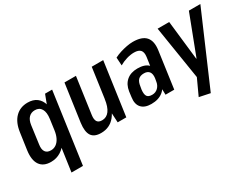

<svg xmlns="http://www.w3.org/2000/svg" viewBox="-77 -1029 2161 1696"><g transform="rotate(-30 1003.5 -180.5)"><path d="M169 9Q92 9 57.5 -41Q23 -91 36 -186L60 -354Q73 -449 122.5 -499Q172 -549 249 -549Q305 -549 341 -522Q377 -495 391.5 -444Q406 -393 396 -320L382 -222Q372 -150 343 -98.5Q314 -47 269.5 -19Q225 9 169 9ZM219 -80Q249 -80 272.5 -96.5Q296 -113 311.5 -143.5Q327 -174 333 -216L348 -325Q357 -389 336.5 -424Q316 -459 271 -459Q233 -459 209 -434.5Q185 -410 178 -362L153 -177Q146 -130 163 -105Q180 -80 219 -80ZM495 -540 394 180H277L353 -356L423 -540Z M686 -170Q680 -127 693.5 -105.5Q707 -84 743 -84Q789 -84 817.5 -122.5Q846 -161 856 -236L901 -304L894 -251Q876 -123 822 -57Q768 9 680 9Q610 9 583 -32Q556 -73 567 -158L621 -540H738ZM940 0H852L844 -148L899 -540H1016Z M1335 -187 1362 -373Q1368 -419 1349 -440.5Q1330 -462 1284 -462Q1248 -462 1208 -450Q1168 -438 1134 -418L1129 -500Q1158 -515 1191.5 -525.5Q1225 -536 1259 -542.5Q1293 -549 1322 -549Q1415 -549 1454 -505Q1493 -461 1481 -373L1429 0H1340ZM1192 9Q1124 9 1091.5 -27.5Q1059 -64 1069 -131L1076 -186Q1086 -252 1128.5 -288.5Q1171 -325 1240 -325Q1314 -325 1349 -289.5Q1384 -254 1374 -187L1366 -132Q1357 -64 1311.5 -27.5Q1266 9 1192 9ZM1239 -58Q1274 -58 1298.5 -82Q1323 -106 1328 -145L1333 -174Q1338 -215 1321.5 -237Q1305 -259 1268 -259Q1230 -259 1210 -239Q1190 -219 1184 -173L1179 -144Q1174 -98 1187.5 -78Q1201 -58 1239 -58Z M1583 165 1678 -41 1661 25 1571 -540H1689L1734 -140H1737L1890 -540H2007L1693 188Z"/></g></svg>

Font: Pathway Extreme Condensed SemiBold
Style: Italic
Weight: 600
Width: 3
Italic angle: -8°
Version: Version 1.001;gftools[0.9.26]